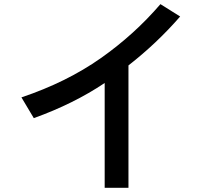

<svg xmlns="http://www.w3.org/2000/svg" viewBox="-20 -846 1040 918"><path d="M480.5 51.8V-449.2Q332 -349.6 141.6 -281.2L82.5 -380.4Q298.8 -453.1 461.9 -567.9Q622.1 -680.7 747.1 -826.2L841.3 -767.1Q730.5 -639.6 594.2 -533.2V51.8Z"/></svg>

Font: BIZ UDGothic
Style: Bold
Weight: 700
Monospace: yes
Designer: TypeBank Co., Ltd.
Foundry: Morisawa Inc.
Version: Version 1.05